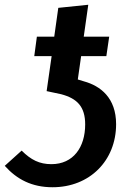

<svg xmlns="http://www.w3.org/2000/svg" viewBox="-32 -773 556 807"><path d="M321 -431 295 -439 309 -537H415L427 -619H320L339 -753L213 -740L196 -619H123L112 -537H185L164 -390L225 -377C293 -359 326 -324 326 -250C326 -154 276 -83 184 -83C134 -83 98 -101 59 -140L-12 -76C39 -19 102 14 189 14C345 14 456 -98 456 -251C456 -362 390 -412 321 -431Z"/></svg>

Font: Fira Sans Medium
Style: Italic
Weight: 500
Italic angle: -8°
Designer: bBox Type GmbH & Carrois Corporate GbR & Edenspiekermann AG
Foundry: bBox Type GmbH & Carrois Corporate GbR & Edenspiekermann AG
Version: Version 4.301;PS 004.301;hotconv 1.0.88;makeotf.lib2.5.64775